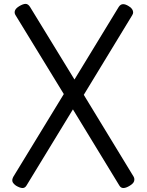

<svg xmlns="http://www.w3.org/2000/svg" viewBox="-20 -956 756 990"><path d="M650 1Q631 13 617 13.5Q603 14 595 0L356 -392L117 0Q109 14 95.5 13.5Q82 13 62 1Q51 -7 46.5 -14.5Q42 -22 43.5 -30Q45 -38 49 -45L309 -471L60 -878Q53 -889 57 -901Q61 -913 79 -924Q99 -936 112 -936Q125 -936 135 -920L364 -546L592 -920Q601 -934 614 -934.5Q627 -935 644 -924Q656 -917 661 -909Q666 -901 666.5 -893.5Q667 -886 662 -878L412 -467L669 -45Q675 -34 671.5 -22Q668 -10 650 1Z"/></svg>

Font: Playwrite DE Grund
Style: Regular
Weight: 400
Designer: Veronika Burian, José Scaglione
Foundry: TypeTogether
Version: Version 1.002